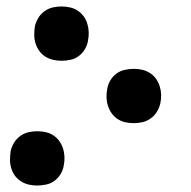

<svg xmlns="http://www.w3.org/2000/svg" viewBox="-20 -562 590 594"><path d="M171 -374Q157 -374 144 -377Q131 -380 120 -387Q109 -394 101.5 -404.5Q94 -415 90 -427.5Q86 -440 86 -454Q86 -468 88 -481Q91 -494 98.5 -506.5Q106 -519 118 -527.5Q130 -536 143.5 -539Q157 -542 170 -542Q184 -542 197 -539Q210 -536 220.5 -529Q231 -522 238.5 -512Q246 -502 250 -489Q254 -476 254.5 -462.5Q255 -449 252 -435Q250 -422 242.5 -409.5Q235 -397 223.5 -388.5Q212 -380 198 -377Q184 -374 171 -374ZM394 -181Q380 -181 367 -184Q354 -187 343.5 -194Q333 -201 325.5 -211.5Q318 -222 314 -234.5Q310 -247 309.5 -260.5Q309 -274 312 -288Q314 -301 321.5 -313.5Q329 -326 340.5 -334.5Q352 -343 366.5 -346Q381 -349 394 -349Q408 -349 420.5 -346Q433 -343 444 -336Q455 -329 462.5 -318.5Q470 -308 474 -295.5Q478 -283 478.5 -269.5Q479 -256 476 -242Q473 -229 465.5 -216.5Q458 -204 446 -195.5Q434 -187 420.5 -184Q407 -181 394 -181ZM95 12Q81 12 68.5 9Q56 6 45 -1Q34 -8 26.5 -18Q19 -28 15 -41Q11 -54 11 -67.5Q11 -81 13 -95Q16 -108 23.5 -120.5Q31 -133 43 -141.5Q55 -150 68.5 -153Q82 -156 95 -156Q109 -156 122 -153Q135 -150 145.5 -143Q156 -136 163.5 -125.5Q171 -115 175 -102.5Q179 -90 179.5 -76Q180 -62 177 -49Q175 -36 167.5 -23.5Q160 -11 148.5 -2.5Q137 6 122.5 9Q108 12 95 12Z"/></svg>

Font: Lode Dark
Style: Bold Italic
Weight: 700
Italic angle: -11°
Monospace: yes
Designer: Belleve Invis
Foundry: Belleve Invis
Version: Version 29.2.0; ttfautohint (v1.8.3)